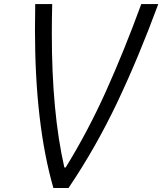

<svg xmlns="http://www.w3.org/2000/svg" viewBox="-20 -937 809 957"><path d="M307.3 -102.2Q417.3 -280.6 507.2 -479.8Q597 -679 684.2 -916.7H768.9Q671.2 -651.7 564.5 -426.8Q457.7 -201.8 321.6 0H246.1Q154.3 -318.4 154.3 -789.7Q154.3 -832 155.6 -916.7H240.2Q238.3 -842.4 238.3 -768.9Q238.3 -375.7 300.8 -102.2Z"/></svg>

Font: Monoid
Style: Italic
Weight: 400
Width: 4
Italic angle: -11°
Monospace: yes
Version: Version 0.61